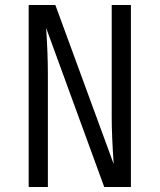

<svg xmlns="http://www.w3.org/2000/svg" viewBox="-20 -750 640 770"><path d="M95 0V-730H202L436 -92Q428 -205 428 -280V-730H505V0H398L165 -638Q172 -537 172 -450V0Z"/></svg>

Font: JetBrains Mono Semi Light
Style: Regular
Weight: 350
Monospace: yes
Designer: Philipp Nurullin, Konstantin Bulenkov
Foundry: JetBrains
Version: 2.002